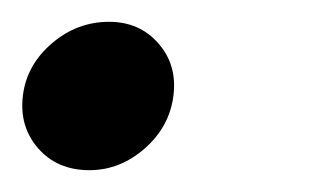

<svg xmlns="http://www.w3.org/2000/svg" viewBox="-26 -146 289 176"><path d="M56 10Q26.5 10 9 -10Q-8.5 -30 -5 -58.5Q-1.5 -86.5 21.5 -106.2Q44.5 -126 74 -126Q102 -126 119.2 -106.2Q136.5 -86.5 133 -58.5Q129.5 -30 106.8 -10Q84 10 56 10Z"/></svg>

Font: Anybody UltraExpanded Regular
Style: Italic
Weight: 400
Width: 9
Italic angle: -10°
Designer: Tyler Finck
Foundry: Etcetera Type Company
Version: Version 1.010; ttfautohint (v1.8.3) -l 8 -r 50 -G 200 -x 14 